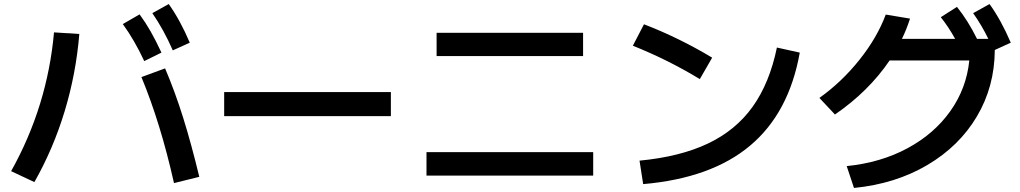

<svg xmlns="http://www.w3.org/2000/svg" viewBox="-20 -875 5040 949"><path d="M679 -494 796 -537Q845 -422 885.5 -292.5Q926 -163 965 -1L840 30Q774 -265 679 -494ZM247 -715 372 -707Q356 -512 300 -326.5Q244 -141 150 25L35 -29Q214 -349 247 -715ZM670 -804Q700 -763 725 -719Q750 -675 778 -615L693 -573Q644 -678 587 -756ZM814 -855Q871 -775 918 -664L834 -626Q790 -727 733 -810Z M1088 -420H1912V-301H1088Z M2088 -123H2912V-7H2088ZM2138 -713H2862V-598H2138Z M3820 -640 3933 -615Q3880 -317 3688 -155.5Q3496 6 3159 35L3141 -81Q3341 -100 3479 -165.5Q3617 -231 3700.5 -348Q3784 -465 3820 -640ZM3163 -755Q3337 -688 3500 -590L3439 -484Q3283 -579 3108 -649Z M4771 -576H4377Q4274 -424 4107 -309L4030 -391Q4141 -470 4228.5 -580Q4316 -690 4358 -803L4478 -783Q4461 -730 4438 -683H4701Q4667 -744 4630 -790L4710 -841Q4766 -771 4809 -683H4865Q4833 -749 4790 -810L4871 -855Q4928 -776 4976 -664L4897 -628Q4896 -447 4808.5 -299.5Q4721 -152 4563 -59Q4405 34 4201 54L4165 -54Q4333 -71 4465 -142Q4597 -213 4677 -325.5Q4757 -438 4771 -576Z"/></svg>

Font: Enso SemiBold
Style: Regular
Weight: 600
Designer: Coji Morishita
Foundry: UNDERFOREST DESIGN
Version: Version 1.000